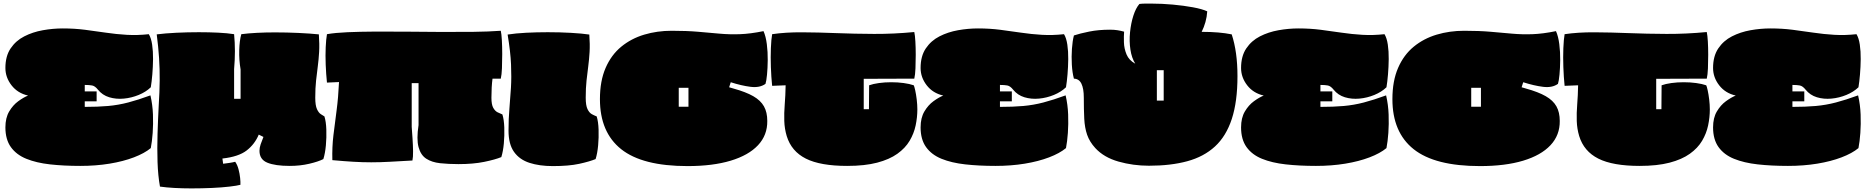

<svg xmlns="http://www.w3.org/2000/svg" viewBox="-20 -888 10371 1067"><path d="M426 34Q334 34 258 25.5Q182 17 126.5 -5.5Q71 -28 40.5 -70.5Q10 -113 10 -180Q10 -233 31 -268.5Q52 -304 81.5 -325.5Q111 -347 136 -357Q78 -370 44 -414Q10 -458 10 -510Q10 -576 39 -619Q68 -662 115 -686Q162 -710 218 -720Q274 -730 329 -730Q394 -730 452.5 -722.5Q511 -715 568 -706.5Q625 -698 684 -694.5Q743 -691 807 -698Q820 -677 825.5 -640Q831 -603 830.5 -559.5Q830 -516 826.5 -474.5Q823 -433 818 -403Q791 -377 751 -360.5Q711 -344 668 -340Q625 -336 587 -347.5Q549 -359 524 -390Q508 -410 492 -413Q476 -416 451 -416V-380H517V-325H451V-294Q524 -294 580.5 -299Q637 -304 692.5 -318.5Q748 -333 816 -358Q828 -306 830 -252Q832 -198 828.5 -149.5Q825 -101 818 -65Q783 -36 724 -13.5Q665 9 589 21.5Q513 34 426 34Z M869 149Q858 88 855.5 12.5Q853 -63 855.5 -144Q858 -225 862 -301Q867 -378 867.5 -441Q868 -504 864 -565.5Q860 -627 851 -697Q898 -703 960 -706Q1022 -709 1085 -709Q1141 -709 1192.5 -706.5Q1244 -704 1281 -698Q1290 -606 1281 -504V-339H1317V-502Q1308 -555 1309.5 -609Q1311 -663 1321 -698Q1359 -703 1407.5 -705.5Q1456 -708 1508 -708Q1573 -708 1638 -705Q1703 -702 1752 -697Q1756 -642 1753.5 -599.5Q1751 -557 1746 -519Q1741 -481 1736.5 -440Q1732 -399 1732 -345Q1732 -302 1741.5 -281.5Q1751 -261 1763 -253.5Q1775 -246 1783 -241Q1792 -212 1793.5 -168Q1795 -124 1791 -80Q1787 -36 1777 -4Q1750 10 1699 22Q1648 34 1590 34Q1509 34 1465.5 16Q1422 -2 1422 -50Q1422 -67 1428.5 -86Q1435 -105 1444 -127L1418 -140Q1396 -87 1351 -52Q1306 -17 1216 -7L1220 22Q1237 20 1254 17.5Q1271 15 1287 11Q1299 28 1305.5 52.5Q1312 77 1314.5 101Q1317 125 1316 139Q1298 144 1255.5 149Q1213 154 1157.5 156.5Q1102 159 1044 159Q995 159 949.5 156.5Q904 154 869 149Z M2528 24Q2472 24 2426 19Q2380 14 2349 -6Q2318 -26 2306 -70.5Q2294 -115 2306 -193V-426H2268V-183Q2270 -156 2272.5 -119Q2275 -82 2275.5 -48Q2276 -14 2272 4Q2200 8 2146.5 11Q2093 14 2043 14Q1995 14 1944.5 11Q1894 8 1827 2Q1825 -71 1833 -137Q1841 -203 1850.5 -274Q1860 -345 1864 -432L1797 -429Q1792 -477 1790 -528.5Q1788 -580 1790 -625Q1792 -670 1797 -698Q1842 -706 1911.5 -709Q1981 -712 2066 -712.5Q2151 -713 2244 -712Q2337 -711 2430.5 -710.5Q2524 -710 2609 -711Q2694 -712 2763 -717Q2767 -700 2769 -664.5Q2771 -629 2771 -587.5Q2771 -546 2769.5 -509Q2768 -472 2763 -451H2717Q2711 -405 2711 -345Q2711 -307 2721 -289Q2731 -271 2745 -264Q2759 -257 2772 -252Q2781 -223 2782.5 -179Q2784 -135 2780 -91Q2776 -47 2766 -15Q2732 -1 2671 11.5Q2610 24 2528 24Z M3052 35Q2978 35 2922.5 17Q2867 -1 2836.5 -44Q2806 -87 2806 -162Q2806 -229 2811 -285.5Q2816 -342 2819.5 -400.5Q2823 -459 2820 -529.5Q2817 -600 2801 -696Q2845 -703 2904 -706Q2963 -709 3024 -709Q3091 -709 3153 -705.5Q3215 -702 3255 -696Q3259 -641 3256.5 -599Q3254 -557 3249 -519Q3244 -481 3239.5 -440Q3235 -399 3235 -345Q3235 -302 3245 -281.5Q3255 -261 3269 -253.5Q3283 -246 3296 -241Q3305 -212 3306.5 -168Q3308 -124 3304 -80Q3300 -36 3290 -4Q3256 10 3198.5 22.5Q3141 35 3052 35Z M3801 35Q3550 35 3432 -59Q3314 -153 3314 -337Q3314 -438 3345.5 -510.5Q3377 -583 3432.5 -628.5Q3488 -674 3560 -695.5Q3632 -717 3713 -717Q3796 -717 3859.5 -711.5Q3923 -706 3978.5 -701Q4034 -696 4092 -698Q4150 -700 4223 -715Q4236 -686 4241.5 -642.5Q4247 -599 4246.5 -554Q4246 -509 4242.5 -473Q4239 -437 4234 -422Q4202 -399 4151 -405.5Q4100 -412 4041 -431L4032 -403Q4040 -401 4046 -399Q4052 -397 4056 -396Q4125 -377 4166 -353.5Q4207 -330 4225.5 -297Q4244 -264 4244 -216Q4245 -137 4192.5 -81Q4140 -25 4040.5 5Q3941 35 3801 35ZM3752 -295H3806V-400H3752Z M4688 34Q4539 34 4458.5 -6.5Q4378 -47 4352 -132Q4340 -172 4338.5 -215.5Q4337 -259 4341 -308Q4345 -357 4346 -414L4271 -411Q4266 -459 4264 -515Q4262 -571 4264 -620.5Q4266 -670 4271 -698Q4346 -709 4436 -708.5Q4526 -708 4627 -704Q4728 -700 4837.5 -699.5Q4947 -699 5061 -710Q5065 -692 5067 -657.5Q5069 -623 5069 -583.5Q5069 -544 5067.5 -508Q5066 -472 5061 -451L4780 -450V-281H4809L4810 -414Q4832 -422 4864.5 -426.5Q4897 -431 4933 -431Q4969 -431 5002 -426.5Q5035 -422 5058 -414Q5061 -409 5066 -386.5Q5071 -364 5074.5 -335Q5078 -306 5078 -280Q5078 -236 5068.5 -191Q5059 -146 5035 -105.5Q5011 -65 4967 -33.5Q4923 -2 4854.5 16Q4786 34 4688 34Z M5512 34Q5420 34 5344 25.5Q5268 17 5212.5 -5.5Q5157 -28 5126.5 -70.5Q5096 -113 5096 -180Q5096 -233 5117 -268.5Q5138 -304 5167.5 -325.5Q5197 -347 5222 -357Q5164 -370 5130 -414Q5096 -458 5096 -510Q5096 -576 5125 -619Q5154 -662 5201 -686Q5248 -710 5304 -720Q5360 -730 5415 -730Q5480 -730 5538.5 -722.5Q5597 -715 5654 -706.5Q5711 -698 5770 -694.5Q5829 -691 5893 -698Q5906 -677 5911.5 -640Q5917 -603 5916.5 -559.5Q5916 -516 5912.5 -474.5Q5909 -433 5904 -403Q5877 -377 5837 -360.5Q5797 -344 5754 -340Q5711 -336 5673 -347.5Q5635 -359 5610 -390Q5594 -410 5578 -413Q5562 -416 5537 -416V-380H5603V-325H5537V-294Q5610 -294 5666.5 -299Q5723 -304 5778.5 -318.5Q5834 -333 5902 -358Q5914 -306 5916 -252Q5918 -198 5914.5 -149.5Q5911 -101 5904 -65Q5869 -36 5810 -13.5Q5751 9 5675 21.5Q5599 34 5512 34Z M6365 33Q6277 33 6196 10Q6115 -13 6067 -65Q6035 -100 6021.5 -139Q6008 -178 6005.5 -228.5Q6003 -279 6003 -346Q6003 -395 5990 -422.5Q5977 -450 5948 -451Q5939 -485 5936.5 -529Q5934 -573 5937 -616.5Q5940 -660 5948 -691Q5981 -702 6033 -712.5Q6085 -723 6149 -723Q6172 -723 6190.5 -720Q6209 -717 6227 -712Q6225 -688 6226 -653Q6227 -618 6240.5 -585.5Q6254 -553 6289 -534Q6269 -566 6262 -612.5Q6255 -659 6260 -709Q6265 -759 6278.5 -801Q6292 -843 6312 -866Q6328 -868 6345 -868Q6362 -868 6380 -868Q6437 -868 6497.5 -862.5Q6558 -857 6609.5 -847.5Q6661 -838 6689 -825Q6687 -794 6679 -765.5Q6671 -737 6658 -711Q6757 -711 6825 -697Q6857 -600 6857 -465Q6857 -323 6825.5 -227Q6794 -131 6732 -74Q6670 -17 6578 8Q6486 33 6365 33ZM6409 -329H6447V-498H6409Z M7293 34Q7201 34 7125 25.5Q7049 17 6993.5 -5.5Q6938 -28 6907.5 -70.5Q6877 -113 6877 -180Q6877 -233 6898 -268.5Q6919 -304 6948.5 -325.5Q6978 -347 7003 -357Q6945 -370 6911 -414Q6877 -458 6877 -510Q6877 -576 6906 -619Q6935 -662 6982 -686Q7029 -710 7085 -720Q7141 -730 7196 -730Q7261 -730 7319.5 -722.5Q7378 -715 7435 -706.5Q7492 -698 7551 -694.5Q7610 -691 7674 -698Q7687 -677 7692.5 -640Q7698 -603 7697.5 -559.5Q7697 -516 7693.5 -474.5Q7690 -433 7685 -403Q7658 -377 7618 -360.5Q7578 -344 7535 -340Q7492 -336 7454 -347.5Q7416 -359 7391 -390Q7375 -410 7359 -413Q7343 -416 7318 -416V-380H7384V-325H7318V-294Q7391 -294 7447.5 -299Q7504 -304 7559.5 -318.5Q7615 -333 7683 -358Q7695 -306 7697 -252Q7699 -198 7695.5 -149.5Q7692 -101 7685 -65Q7650 -36 7591 -13.5Q7532 9 7456 21.5Q7380 34 7293 34Z M8205 35Q7954 35 7836 -59Q7718 -153 7718 -337Q7718 -438 7749.5 -510.5Q7781 -583 7836.5 -628.5Q7892 -674 7964 -695.5Q8036 -717 8117 -717Q8200 -717 8263.5 -711.5Q8327 -706 8382.5 -701Q8438 -696 8496 -698Q8554 -700 8627 -715Q8640 -686 8645.5 -642.5Q8651 -599 8650.5 -554Q8650 -509 8646.5 -473Q8643 -437 8638 -422Q8606 -399 8555 -405.5Q8504 -412 8445 -431L8436 -403Q8444 -401 8450 -399Q8456 -397 8460 -396Q8529 -377 8570 -353.5Q8611 -330 8629.5 -297Q8648 -264 8648 -216Q8649 -137 8596.5 -81Q8544 -25 8444.5 5Q8345 35 8205 35ZM8156 -295H8210V-400H8156Z M9092 34Q8943 34 8862.5 -6.5Q8782 -47 8756 -132Q8744 -172 8742.5 -215.5Q8741 -259 8745 -308Q8749 -357 8750 -414L8675 -411Q8670 -459 8668 -515Q8666 -571 8668 -620.5Q8670 -670 8675 -698Q8750 -709 8840 -708.5Q8930 -708 9031 -704Q9132 -700 9241.5 -699.5Q9351 -699 9465 -710Q9469 -692 9471 -657.5Q9473 -623 9473 -583.5Q9473 -544 9471.5 -508Q9470 -472 9465 -451L9184 -450V-281H9213L9214 -414Q9236 -422 9268.5 -426.5Q9301 -431 9337 -431Q9373 -431 9406 -426.5Q9439 -422 9462 -414Q9465 -409 9470 -386.5Q9475 -364 9478.5 -335Q9482 -306 9482 -280Q9482 -236 9472.5 -191Q9463 -146 9439 -105.5Q9415 -65 9371 -33.5Q9327 -2 9258.5 16Q9190 34 9092 34Z M9916 34Q9824 34 9748 25.5Q9672 17 9616.5 -5.5Q9561 -28 9530.5 -70.5Q9500 -113 9500 -180Q9500 -233 9521 -268.5Q9542 -304 9571.5 -325.5Q9601 -347 9626 -357Q9568 -370 9534 -414Q9500 -458 9500 -510Q9500 -576 9529 -619Q9558 -662 9605 -686Q9652 -710 9708 -720Q9764 -730 9819 -730Q9884 -730 9942.5 -722.5Q10001 -715 10058 -706.5Q10115 -698 10174 -694.5Q10233 -691 10297 -698Q10310 -677 10315.5 -640Q10321 -603 10320.5 -559.5Q10320 -516 10316.5 -474.5Q10313 -433 10308 -403Q10281 -377 10241 -360.5Q10201 -344 10158 -340Q10115 -336 10077 -347.5Q10039 -359 10014 -390Q9998 -410 9982 -413Q9966 -416 9941 -416V-380H10007V-325H9941V-294Q10014 -294 10070.5 -299Q10127 -304 10182.5 -318.5Q10238 -333 10306 -358Q10318 -306 10320 -252Q10322 -198 10318.5 -149.5Q10315 -101 10308 -65Q10273 -36 10214 -13.5Q10155 9 10079 21.5Q10003 34 9916 34Z"/></svg>

Font: Oi
Style: Regular
Weight: 400
Designer: Kostas Bartsokas, Mohamad Dakak
Foundry: Foundry5
Version: Version 4.000